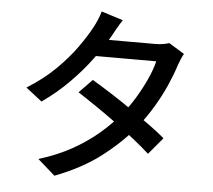

<svg xmlns="http://www.w3.org/2000/svg" viewBox="-58 -888 1116 1005"><g transform="rotate(5 500.0 -385.0)"><path d="M421 -463Q468 -435 522 -400.5Q576 -366 630 -328.5Q684 -291 732.5 -256Q781 -221 816 -191L742 -103Q708 -134 660.5 -172Q613 -210 558.5 -250Q504 -290 450.5 -326.5Q397 -363 352 -392ZM884 -640Q877 -628 869.5 -610.5Q862 -593 857 -578Q842 -530 816.5 -472Q791 -414 755.5 -354.5Q720 -295 676 -240Q607 -155 506.5 -77.5Q406 0 264 54L173 -26Q271 -56 347.5 -99Q424 -142 483 -192.5Q542 -243 586 -295Q623 -339 654.5 -391Q686 -443 709.5 -495Q733 -547 743 -589H386L424 -679H728Q749 -679 769 -682Q789 -685 803 -690ZM550 -788Q535 -766 520.5 -740Q506 -714 498 -699Q466 -643 416.5 -576Q367 -509 303 -444.5Q239 -380 163 -327L78 -393Q165 -447 227.5 -509Q290 -571 332 -630Q374 -689 398 -734Q407 -749 418.5 -775.5Q430 -802 436 -824Z"/></g></svg>

Font: Noto Sans JP Thin Medium
Style: Regular
Weight: 500
Version: Version 2.004-H2;hotconv 1.0.118;makeotfexe 2.5.65603